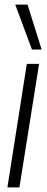

<svg xmlns="http://www.w3.org/2000/svg" viewBox="-20 -810 203 830"><path d="M64 0H12L96 -534H149ZM118 -596 46 -790H99L160 -596Z"/></svg>

Font: Georama SemiCondensed Light
Style: Italic
Weight: 300
Width: 4
Italic angle: -9°
Designer: Jean-Baptiste Levee
Foundry: Production Type
Version: Version 1.000